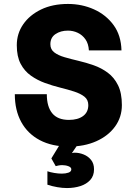

<svg xmlns="http://www.w3.org/2000/svg" viewBox="-20 -730 690 972"><path d="M329 12Q243 12 181.5 -20.5Q120 -53 87.5 -112.5Q55 -172 55 -253H217Q217 -190 244.5 -156.5Q272 -123 329 -123Q374 -123 400.5 -142.5Q427 -162 427 -198Q427 -225 407.5 -240.5Q388 -256 355.5 -266.5Q323 -277 284.5 -286.5Q246 -296 207.5 -310Q169 -324 136.5 -347Q104 -370 84.5 -407Q65 -444 65 -501Q65 -560 97.5 -607Q130 -654 188 -682Q246 -710 324 -710Q395 -710 456 -682.5Q517 -655 555 -603Q593 -551 595 -475H430Q428 -509 412.5 -531Q397 -553 373.5 -564Q350 -575 324 -575Q287 -575 261 -557.5Q235 -540 235 -506Q235 -480 254.5 -465Q274 -450 306.5 -440.5Q339 -431 377.5 -422Q416 -413 454.5 -399.5Q493 -386 525.5 -362Q558 -338 577.5 -298.5Q597 -259 597 -198Q597 -137 562.5 -89.5Q528 -42 467.5 -15Q407 12 329 12ZM319 222Q296 222 270 217.5Q244 213 220 205V137Q234 142 254.5 145.5Q275 149 293 149Q312 149 326.5 144Q341 139 341 127Q341 117 326.5 111.5Q312 106 295 106Q286 106 277.5 107.5Q269 109 262 111L240 72L301 -28L378 -5L344 45Q348 44 351.5 43.5Q355 43 358 43Q381 43 403.5 52Q426 61 441 79.5Q456 98 456 127Q456 160 437 181Q418 202 387 212Q356 222 319 222Z"/></svg>

Font: Azeret Mono Thin
Style: Regular
Weight: 100
Designer: Martin Vácha
Foundry: Displaay
Version: Version 1.002